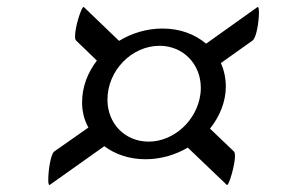

<svg xmlns="http://www.w3.org/2000/svg" viewBox="-20 -613 873 545"><path d="M565 -489C533 -516 491 -532 441 -532C397 -532 354 -519 318 -497L218 -593C218 -593 217 -593 217 -593C211 -593 193 -537 193 -510C193 -504 194 -500 196 -498L255 -441C229 -407 213 -367 213 -322C213 -297 219 -272 231 -251L134 -183C124 -176 117 -129 117 -103C117 -94 118 -88 120 -88C120 -88 121 -88 121 -88L276 -198C307 -175 347 -161 393 -161C436 -161 477 -173 513 -194L624 -88C624 -88 624 -88 625 -88C630 -88 647 -144 647 -170C647 -177 646 -181 644 -183L576 -248C603 -281 621 -324 621 -367C621 -391 616 -414 607 -434L697 -498C708 -506 715 -552 715 -577C715 -587 714 -593 712 -593C712 -593 711 -593 711 -593ZM549 -347C540 -272 474 -211 402 -211C334 -211 285 -263 285 -330C285 -413 354 -483 433 -483C500 -483 550 -431 550 -364C550 -358 550 -353 549 -347Z"/></svg>

Font: Playball
Style: Regular
Weight: 400
Designer: Robert E. Leuschke
Foundry: Robert E. Leuschke
Version: Version 1.001